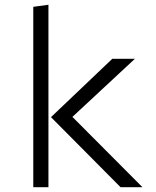

<svg xmlns="http://www.w3.org/2000/svg" viewBox="-20 -785 655 805"><path d="M119.5 -756.4 183.1 -765.1V0H119.5ZM450.8 -538.5H545.6L283.6 -294.9L577.4 0H485.6L193.8 -293.8Z"/></svg>

Font: Fira Code Fixed Light
Style: Regular
Weight: 300
Monospace: yes
Designer: Carrois Corporate, Edenspiekermann AG, Nikita Prokopov
Foundry: Carrois Corporate, Edenspiekermann AG, Nikita Prokopov
Version: Version 5.002